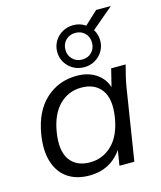

<svg xmlns="http://www.w3.org/2000/svg" viewBox="-121 -905 842 1002"><g transform="rotate(-15 300.0 -404.0)"><path d="M237.2 8.9Q168.2 8.9 121 -23.5Q73.8 -55.9 54.8 -117.1Q35.8 -178.2 49.4 -263.8Q69.4 -384.7 139.1 -448Q208.8 -511.3 306.8 -511.3Q373.5 -511.3 418.3 -477.3Q463.1 -443.4 472.6 -384.5L461.5 -383.1L491.1 -502.3H569.3Q561.8 -472.9 554.5 -443.6Q547.3 -414.2 542.8 -385.9L481.8 0H401.3L420.4 -119.7H435.3Q408.7 -59.9 358.3 -25.5Q307.9 8.9 237.2 8.9ZM258.6 -56.8Q328.2 -56.8 378.2 -105.8Q428.2 -154.8 443.3 -249.1Q458.9 -346.6 422.8 -396.1Q386.8 -445.5 313.6 -445.5Q243.9 -445.5 194.7 -396.5Q145.5 -347.5 130.4 -253.8Q114.8 -156.2 149.8 -106.5Q184.8 -56.8 258.6 -56.8ZM357.4 -544.2Q325 -544.2 298.5 -559.4Q272.1 -574.7 256.6 -600.4Q241.2 -626.1 241.2 -657.5Q241.2 -689.4 256.6 -715.1Q272.1 -740.8 298.5 -756Q325 -771.2 357.4 -771.2Q376.5 -771.2 393 -766Q409.5 -760.7 423.5 -751.1L494.3 -816.9H573.7L456.4 -717.7Q473.6 -690.7 473.6 -657.5Q473.6 -626.1 458.2 -600.4Q442.7 -574.7 416.5 -559.4Q390.3 -544.2 357.4 -544.2ZM357.4 -585.6Q389.6 -585.6 409.4 -606.2Q429.3 -626.8 429.3 -657.5Q429.3 -688.6 409.4 -709Q389.6 -729.4 357.4 -729.4Q326.2 -729.4 305.9 -709Q285.5 -688.6 285.5 -657.5Q285.5 -626.8 305.9 -606.2Q326.2 -585.6 357.4 -585.6Z"/></g></svg>

Font: Mulish ExtraLight
Style: Italic
Weight: 200
Italic angle: -9°
Designer: Vernon Adams
Foundry: Vernon Adams
Version: Version 3.603